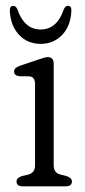

<svg xmlns="http://www.w3.org/2000/svg" viewBox="-20 -654 298 674"><path d="M168.5 -429.5V-73.5Q168.5 -47 193 -41L213.5 -36Q232.5 -29.5 232.5 -17Q232.5 0 210.5 0H59.5Q38 0 38 -17Q38 -29.5 57 -36L78.5 -41Q103 -47 103 -73.5V-359Q103 -384 83.5 -386L46.5 -386.5Q29.5 -389.5 29.5 -403Q29.5 -416 49.5 -423L113.5 -444.5Q123.5 -447.5 132.2 -450.5Q141 -453.5 148 -453.5Q168.5 -453.5 168.5 -429.5ZM122.5 -550.5Q180.5 -550.5 204 -621.5Q209.5 -633.5 218 -633.5Q231.5 -633.5 230.5 -616Q228.5 -563.5 198.5 -531.8Q168.5 -500 122.5 -500Q76.5 -500 46.8 -531.8Q17 -563.5 14.5 -616Q14 -633.5 27 -633.5Q35.5 -633.5 41 -621.5Q65 -550.5 122.5 -550.5Z"/></svg>

Font: Fraunces 72pt S100 Light
Style: Regular
Weight: 300
Version: Version 1.000; ttfautohint (v1.8.3)